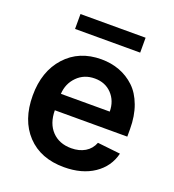

<svg xmlns="http://www.w3.org/2000/svg" viewBox="-134 -832 860 947"><g transform="rotate(20 296.0 -358.0)"><path d="M468.3 -727.1V-648.9H126.5V-727.1ZM307.6 10.7Q184.6 10.7 113.5 -64.9Q42.5 -140.6 42.5 -269.5Q42.5 -396.5 113.3 -474.6Q184.1 -552.7 300.8 -552.7Q352.5 -552.7 396.7 -536.1Q440.9 -519.5 475.6 -486.8Q510.3 -454.1 530.3 -400.1Q550.3 -346.2 550.3 -276.9V-237.8H169.9Q170.4 -168.5 208.3 -128.9Q246.1 -89.4 309.1 -89.4Q351.1 -89.4 381.3 -107.4Q411.6 -125.5 424.8 -159.7L544.9 -146.5Q527.3 -74.2 464.4 -31.7Q401.4 10.7 307.6 10.7ZM170.4 -324.2H426.8Q426.3 -380.4 391.8 -416.5Q357.4 -452.6 302.7 -452.6Q246.6 -452.6 210 -415.5Q173.3 -378.4 170.4 -324.2Z"/></g></svg>

Font: Interop SemBd
Style: Regular
Weight: 600
Designer: Rasmus Andersson, Google, Jang Haemin
Foundry: jhaemin
Version: Version 1.007